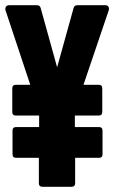

<svg xmlns="http://www.w3.org/2000/svg" viewBox="-23 -716 444 736"><path d="M-2 -677Q-4 -685 0 -690.5Q4 -696 12 -696H119Q130 -696 133 -685L196 -458L259 -685Q262 -696 273 -696H380Q389 -696 392.5 -690.5Q396 -685 394 -677L297 -391H355Q369 -391 369 -377V-287Q369 -273 355 -273H264V-229H356Q370 -229 370 -215V-125Q370 -111 356 -111H265V-14Q265 0 251 0H140Q126 0 126 -14V-111H39Q25 -111 25 -125V-215Q25 -229 39 -229H127V-273H38Q24 -273 24 -287V-377Q24 -391 38 -391H93Z"/></svg>

Font: AL Dynamic
Style: Bold
Weight: 700
Version: Version 1.000; ttfautohint (v1.8.2) -l 8 -r 50 -G 200 -x 14 